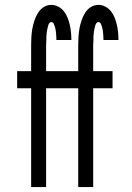

<svg xmlns="http://www.w3.org/2000/svg" viewBox="-20 -763 540 783"><path d="M107 0V-403H50V-473H107V-579Q107 -596 108 -613Q109 -630 112 -646.5Q115 -663 120.5 -679.5Q126 -696 135 -710.5Q144 -725 158 -734Q172 -743 189 -743Q204 -743 217.5 -736Q231 -729 240.5 -717Q250 -705 255.5 -691Q261 -677 264.5 -662Q268 -647 269.5 -632Q271 -617 271 -602V-600H210V-601Q210 -608 209.5 -614.5Q209 -621 208.5 -627.5Q208 -634 207 -640.5Q206 -647 204 -653.5Q202 -660 199 -666.5Q196 -673 189 -673Q184 -673 181 -668.5Q178 -664 176.5 -659Q175 -654 174 -649Q173 -644 172 -639Q171 -634 170.5 -629Q170 -624 169.5 -619Q169 -614 169 -609Q169 -604 169 -599Q169 -594 168.5 -589Q168 -584 168 -579V-473H247V-403H168V0ZM299 0V-403H242V-473H299V-579Q299 -596 300 -613Q301 -630 304 -646.5Q307 -663 312.5 -679.5Q318 -696 327 -710.5Q336 -725 350 -734Q364 -743 381 -743Q396 -743 409.5 -736Q423 -729 432.5 -717Q442 -705 447.5 -691Q453 -677 456.5 -662Q460 -647 461.5 -632Q463 -617 463 -602V-600H402V-601Q402 -608 401.5 -614.5Q401 -621 400.5 -627.5Q400 -634 399 -640.5Q398 -647 396 -653.5Q394 -660 391 -666.5Q388 -673 381 -673Q376 -673 373 -668.5Q370 -664 368.5 -659Q367 -654 366 -649Q365 -644 364 -639Q363 -634 362.5 -629Q362 -624 361.5 -619Q361 -614 361 -609Q361 -604 361 -599Q361 -594 360.5 -589Q360 -584 360 -579V-473H439V-403H360V0Z"/></svg>

Font: Iosevka Term
Style: Regular
Weight: 400
Monospace: yes
Designer: Belleve Invis
Foundry: Belleve Invis
Version: Version 30.0.1